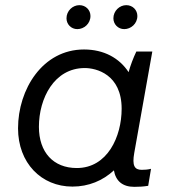

<svg xmlns="http://www.w3.org/2000/svg" viewBox="-20 -720 656 745"><path d="M501 5C521 5 536 4 555 1L566 -65C554 -62 543 -61 530 -61C502 -61 492 -77 501 -127L571 -520H509C497 -495 486 -466 479 -440C443 -495 383 -528 306 -528C145 -528 50 -373 50 -222C50 -88 140 4 261 4C324 4 379 -19 422 -59C429 -18 455 5 501 5ZM309 -456C353 -456 452 -432 452 -298C452 -190 397 -68 278 -68C187 -68 131 -129 131 -228C131 -338 190 -456 309 -456ZM280 -607C306 -607 331 -628 331 -658C331 -681 313 -700 288 -700C262 -700 238 -678 238 -649C238 -626 256 -607 280 -607ZM462 -607C488 -607 513 -628 513 -658C513 -681 495 -700 470 -700C444 -700 420 -678 420 -649C420 -626 438 -607 462 -607Z"/></svg>

Font: Fixel Text 20240404
Style: Italic
Weight: 400
Width: 4
Italic angle: -10°
Designer: AlfaBravo + MacPaw
Foundry: Kyrylo Tkachov, Marchela Mozhyna, Serhii Makarenko, Maria Weinstein, Zakhar Kryvoshyya
Version: Version 1.211;Glyphs 3.2 (3225)